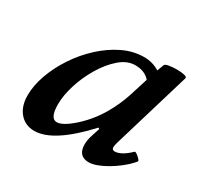

<svg xmlns="http://www.w3.org/2000/svg" viewBox="-106 -553 703 686"><g transform="rotate(30 246.0 -209.5)"><path d="M109 13Q71 13 48 -14Q25 -41 25 -86Q25 -126 41 -171Q57 -216 85.5 -259Q114 -302 151.5 -336.5Q189 -371 231.5 -391.5Q274 -412 319 -412Q353 -412 382 -394L392 -421Q394 -427 409 -429.5Q424 -432 442 -432Q460 -432 472.5 -429Q485 -426 483 -420L387 -99Q383 -84 383 -79Q383 -67 394 -67Q421 -67 457 -102Q460 -104 467.5 -98.5Q475 -93 481 -86.5Q487 -80 484 -77Q467 -56 439 -35Q411 -14 382 -0.5Q353 13 334 13Q289 13 289 -36Q289 -44 290.5 -53.5Q292 -63 297 -78L307 -109L302 -112Q187 13 109 13ZM163 -54Q179 -54 203.5 -71Q228 -88 254.5 -116.5Q281 -145 302 -181Q327 -224 342 -270L366 -346Q345 -371 305 -371Q272 -371 241.5 -344.5Q211 -318 186.5 -277Q162 -236 148.5 -192Q135 -148 135 -113Q135 -54 163 -54Z"/></g></svg>

Font: Junicode SmExp
Style: Bold Italic
Weight: 700
Width: 6
Italic angle: -11°
Designer: Peter S. Baker
Version: Version 2.205; ttfautohint (v1.8.4)